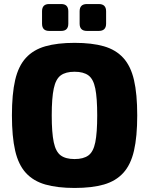

<svg xmlns="http://www.w3.org/2000/svg" viewBox="-20 -916 738 950"><path d="M349 -704Q435 -704 494 -687Q553 -670 590 -629.5Q627 -589 643 -520Q659 -451 659 -345Q659 -240 643 -170.5Q627 -101 590 -60.5Q553 -20 494 -3Q435 14 349 14Q264 14 204.5 -3Q145 -20 108 -60.5Q71 -101 55 -170.5Q39 -240 39 -345Q39 -451 55 -520Q71 -589 108 -629.5Q145 -670 204.5 -687Q264 -704 349 -704ZM349 -561Q305 -561 280.5 -543Q256 -525 246 -478Q236 -431 236 -345Q236 -259 246 -212Q256 -165 280.5 -147Q305 -129 349 -129Q393 -129 417.5 -147Q442 -165 451.5 -212Q461 -259 461 -345Q461 -431 451.5 -478Q442 -525 417.5 -543Q393 -561 349 -561ZM469 -896Q505 -896 505 -860V-799Q505 -763 469 -763H410Q374 -763 374 -799V-860Q374 -896 410 -896ZM283 -896Q318 -896 318 -860V-799Q318 -763 283 -763H223Q188 -763 188 -799V-860Q188 -896 223 -896Z"/></svg>

Font: Exo 2 ExtraBold
Style: Regular
Weight: 800
Designer: Natanael Gama
Foundry: Natanael Gama
Version: Version 2.010